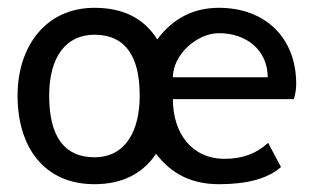

<svg xmlns="http://www.w3.org/2000/svg" viewBox="-20 -464 810 492"><path d="M25 -219C25 -87 93 8 222 8C292 8 345 -18 380 -70C419 -18 472 8 541 8C613 8 666 -6 700 -36L667 -98C638 -71 602 -57 556 -57C471 -57 423 -123 423 -210H733C737 -223 739 -236 739 -249C739 -368 659 -444 541 -444C476 -444 423 -417 383 -363C349 -417 296 -444 222 -444C98 -444 25 -346 25 -219ZM666 -266H423C423 -324 485 -379 541 -379C612 -379 666 -335 666 -266ZM222 -61C145 -61 106 -114 106 -219C106 -318 149 -375 222 -375C299 -375 338 -323 338 -219C338 -132 304 -61 222 -61Z"/></svg>

Font: linja pona
Style: Regular
Weight: 400
Foundry: jan Same & David A Roberts
Version: Version 4.9